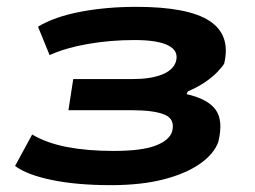

<svg xmlns="http://www.w3.org/2000/svg" viewBox="-20 -531 745 561"><path d="M304 10Q205 10 132 -5Q59 -20 24 -46L74 -138Q116 -113 175.5 -101.5Q235 -90 312 -90Q394 -90 434.5 -105.5Q475 -121 483 -147Q492 -183 461 -196Q430 -209 364 -209H180L194 -300H368Q420 -300 453 -313Q486 -326 494 -351Q503 -382 472 -398Q441 -414 373 -414Q302 -414 236.5 -402.5Q171 -391 125 -370L91 -453Q139 -482 214.5 -496.5Q290 -511 378 -511Q529 -511 592 -470Q655 -429 635 -345Q629 -335 615 -320.5Q601 -306 580 -291.5Q559 -277 529 -264L525 -256Q587 -242 610 -210.5Q633 -179 618 -117Q606 -82 565 -53Q524 -24 458.5 -7Q393 10 304 10Z"/></svg>

Font: Nunito Sans 7pt Expanded
Style: Bold Italic
Weight: 700
Width: 7
Italic angle: -9°
Designer: Vernon Adams
Foundry: Vernon Adams
Version: Version 3.101;gftools[0.9.27]